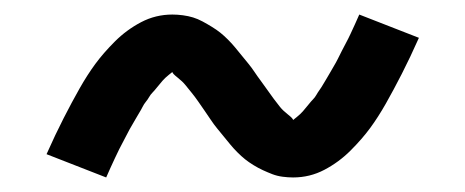

<svg xmlns="http://www.w3.org/2000/svg" viewBox="-20 -430 640 264"><path d="M383 -186Q376 -186 368.5 -187Q361 -188 354.5 -190.5Q348 -193 341.5 -196Q335 -199 328.5 -203Q322 -207 317 -211Q312 -215 306.5 -220.5Q301 -226 296.5 -231.5Q292 -237 287.5 -242.5Q283 -248 278.5 -253.5Q274 -259 270 -265Q266 -271 261.5 -277.5Q257 -284 252.5 -290.5Q248 -297 243.5 -302.5Q239 -308 235 -313Q231 -318 224 -323.5Q217 -329 217 -331L212 -327Q207 -323 203.5 -319Q200 -315 196 -310Q192 -305 189.5 -302.5Q187 -300 185 -296.5Q183 -293 180.5 -290Q178 -287 176 -283Q174 -279 171.5 -275Q169 -271 166.5 -266.5Q164 -262 161 -257Q158 -252 155.5 -247Q153 -242 150 -236.5Q147 -231 144 -225Q141 -219 138 -212.5Q135 -206 132 -199.5Q129 -193 126 -186L44 -218Q56 -245 67.5 -267.5Q79 -290 89.5 -308.5Q100 -327 111 -342Q122 -357 138 -373Q154 -389 174 -399.5Q194 -410 217 -410Q224 -410 231.5 -409Q239 -408 245.5 -406Q252 -404 258.5 -400.5Q265 -397 271.5 -393Q278 -389 283 -385Q288 -381 293.5 -375.5Q299 -370 303.5 -364.5Q308 -359 312.5 -353.5Q317 -348 321.5 -342.5Q326 -337 330 -331Q334 -325 338.5 -319Q343 -313 347.5 -306.5Q352 -300 356.5 -294Q361 -288 365 -283Q369 -278 376 -272.5Q383 -267 383 -265L388 -269Q393 -273 396.5 -277Q400 -281 404 -286Q408 -291 410.5 -293.5Q413 -296 415 -299.5Q417 -303 419.5 -306.5Q422 -310 424 -313.5Q426 -317 428.5 -321Q431 -325 433.5 -329.5Q436 -334 439 -339Q442 -344 444.5 -349Q447 -354 450 -360Q453 -366 456 -371.5Q459 -377 462 -383.5Q465 -390 468 -396.5Q471 -403 474 -410L556 -378Q544 -351 532.5 -328.5Q521 -306 510.5 -287.5Q500 -269 489 -254Q478 -239 462 -223Q446 -207 426 -196.5Q406 -186 383 -186Z"/></svg>

Font: Iosevka Medium Extended
Style: Regular
Weight: 500
Width: 7
Monospace: yes
Designer: Belleve Invis
Foundry: Belleve Invis
Version: Version 32.5.0; ttfautohint (v1.8.4)